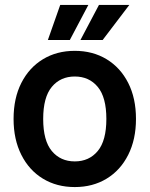

<svg xmlns="http://www.w3.org/2000/svg" viewBox="-20 -747 606 778"><path d="M283 11Q210 11 154 -23Q98 -57 66.5 -119.5Q35 -182 35 -265Q35 -349 66.5 -411Q98 -473 154 -507Q210 -541 283 -541Q356 -541 412 -507Q468 -473 499.5 -411Q531 -349 531 -265Q531 -182 499.5 -119.5Q468 -57 412 -23Q356 11 283 11ZM283 -93Q341 -93 376 -135Q411 -177 411 -265Q411 -353 376 -395Q341 -437 283 -437Q225 -437 190 -395Q155 -353 155 -265Q155 -177 190 -135Q225 -93 283 -93ZM306 -585 381 -727H504L396 -585ZM174 -585 224 -727H338L263 -585Z"/></svg>

Font: Radio Canada Big Medium
Style: Regular
Weight: 500
Designer: Étienne Aubert Bonn
Foundry: Coppers and Brasses
Version: Version 1.001